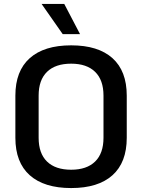

<svg xmlns="http://www.w3.org/2000/svg" viewBox="-20 -942 721 974"><path d="M58 -243V-457Q58 -582 131 -647Q204 -712 341 -712Q478 -712 550.5 -647Q623 -582 623 -457V-243Q623 -118 550.5 -53Q478 12 341 12Q204 12 131 -53Q58 -118 58 -243ZM505 -243V-457Q505 -536 462.5 -577.5Q420 -619 341 -619Q261 -619 218.5 -577.5Q176 -536 176 -457V-243Q176 -164 218.5 -122.5Q261 -81 341 -81Q420 -81 462.5 -122.5Q505 -164 505 -243ZM191 -922H306L386 -769H298Z"/></svg>

Font: KoHo SemiBold
Style: Regular
Weight: 600
Designer: Cadson Demak & Katatrad Team
Foundry: Cadson Demak Co.,Ltd.
Version: Version 1.000; ttfautohint (v1.6)